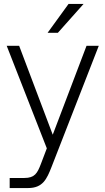

<svg xmlns="http://www.w3.org/2000/svg" viewBox="-20 -752 534 972"><path d="M29 200H122C197 200 217 154 241 93L480 -520H418L247 -70L77 -520H14L217 -1L187 78C169 125 156 149 103 149H29ZM221 -586H273L403 -732H327Z"/></svg>

Font: Aspekta 250
Style: Regular
Weight: 250
Designer: Ivo Dolenc
Version: Version 2.000